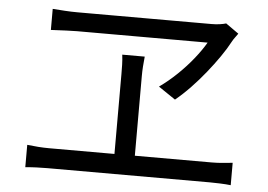

<svg xmlns="http://www.w3.org/2000/svg" viewBox="-48 -756 1097 786"><g transform="rotate(5 500.0 -363.0)"><path d="M903.7 -654.4Q897.5 -645.1 891.5 -637.4Q885.6 -629.8 880.6 -620.6Q864.5 -590.2 841.1 -556.4Q817.7 -522.5 789.6 -487.6Q761.5 -452.7 730.8 -420.6Q700.2 -388.6 668.9 -363L599.1 -410.3Q637.3 -437.5 671.9 -470.9Q706.5 -504.2 734.8 -539.6Q763.2 -575 781.7 -607Q762.4 -607 720.4 -607Q678.4 -607 623.6 -607Q568.7 -607 509.7 -607Q450.6 -607 396.4 -607Q342.2 -607 302.1 -607Q261.9 -607 244.7 -607Q226.6 -607 201.1 -605.8Q175.7 -604.6 156.9 -603.7Q138 -602.8 138 -602.8V-689.4Q161.6 -687.6 188.3 -685.9Q215 -684.2 240 -684.2Q260 -684.2 301.6 -684.2Q343.2 -684.2 397.6 -684.2Q452.1 -684.2 510.9 -684.2Q569.7 -684.2 625.2 -684.2Q680.7 -684.2 724.4 -684.2Q768.2 -684.2 791.3 -684.2Q807.8 -684.2 823.7 -686.3Q839.6 -688.4 850.7 -691.9ZM525.3 -447.6Q525.3 -437.2 525.3 -409.6Q525.3 -382 525.3 -345.1Q525.3 -308.1 525.3 -267.9Q525.3 -227.6 525.3 -190Q525.3 -152.4 525.3 -123.6Q525.3 -94.8 525.3 -81.6H441.5Q441.5 -94.8 441.5 -123.6Q441.5 -152.4 441.5 -189.8Q441.5 -227.2 441.5 -267.5Q441.5 -307.7 441.5 -344.7Q441.5 -381.7 441.5 -409.5Q441.5 -437.2 441.5 -448Q441.5 -466 441 -486.4Q440.5 -506.8 437.9 -527.5H530.3Q528.1 -506.4 526.7 -486.9Q525.3 -467.5 525.3 -447.6ZM82.6 -125.8Q105.5 -123 128.7 -121.4Q151.8 -119.8 173.1 -119.8H841.7Q865.2 -119.8 886.3 -121.9Q907.4 -124 926.8 -125.8V-33.8Q906.6 -36.2 881.8 -37Q857 -37.9 841.7 -37.9H173.1Q152.2 -37.9 129.4 -37Q106.5 -36.2 82.6 -33.8Z"/></g></svg>

Font: Noto Sans TC
Style: Regular
Weight: 100
Designer: Ryoko NISHIZUKA 西塚涼子 (kana, bopomofo & ideographs); Paul D. Hunt (Latin, Greek & Cyrillic); Sandoll Communications 산돌커뮤니
Foundry: Adobe
Version: Version 2.004;hotconv 1.0.118;makeotfexe 2.5.65603